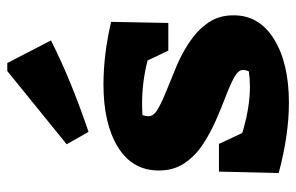

<svg xmlns="http://www.w3.org/2000/svg" viewBox="-163 -644 813 527"><g transform="rotate(-90 243.5 -380.5)"><path d="M32 -22 36 -186H112L142 -122Q175 -112 207 -106.5Q239 -101 269 -101Q291 -101 311 -104Q315 -112 315 -120Q315 -133 295 -144Q275 -155 243.5 -167Q212 -179 176.5 -194.5Q141 -210 109.5 -231Q78 -252 58.5 -281.5Q39 -311 39 -351Q39 -424 103.5 -463.5Q168 -503 275 -503Q314 -503 357 -498Q400 -493 447 -482L444 -325H368L341 -382Q282 -397 223 -397Q207 -397 191 -396Q188 -388 188 -379Q188 -365 208 -353.5Q228 -342 259.5 -329.5Q291 -317 326.5 -302Q362 -287 393.5 -265.5Q425 -244 445 -215Q465 -186 465 -146Q465 -75 399 -34.5Q333 6 225 6Q137 6 32 -22ZM145 -544 111 -604 312 -767H334L396 -647Q334 -616 272 -591Q210 -566 145 -544Z"/></g></svg>

Font: Piazzolla ExtraBold
Style: Regular
Weight: 800
Designer: Juan Pablo del Peral
Foundry: Huerta Tipografica
Version: Version 1.330